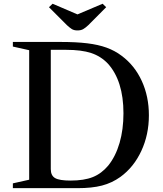

<svg xmlns="http://www.w3.org/2000/svg" viewBox="-20 -980 850 1000"><path d="M47 0V-25L132 -44V-718.5L47 -737.5V-761.5H296.5Q376.5 -761.5 434.2 -754.5Q492 -747.5 535.2 -731.8Q578.5 -716 613.5 -689.5Q681.5 -639 718.5 -558.2Q755.5 -477.5 755.5 -379.5Q755.5 -278.5 716 -193.8Q676.5 -109 607 -58.5Q563 -27 511 -13.5Q459 0 384 0ZM347 -39.5Q418 -39.5 463.5 -57.8Q509 -76 544 -118Q582.5 -166 602.8 -235.8Q623 -305.5 623 -390Q623 -474.5 602.5 -539.5Q582 -604.5 542 -648.5Q505.5 -687 455 -703.8Q404.5 -720.5 324 -720.5H244.5V-99Q244.5 -65.5 267 -52.5Q289.5 -39.5 347 -39.5ZM383.5 -821.5Q365 -821.5 353.5 -829Q342 -836.5 328.5 -849L235 -942.5L254 -960.5L383.5 -905L514.5 -960.5L533 -942.5L440 -849Q424.5 -834.5 412.8 -828Q401 -821.5 383.5 -821.5Z"/></svg>

Font: Libre Caslon Text
Style: Regular
Weight: 400
Designer: Pablo Impallari, Rodrigo Fuenzalida, Katja Schimmel
Foundry: Pablo Impallari, Rodrigo Fuenzalida
Version: Version 2.000